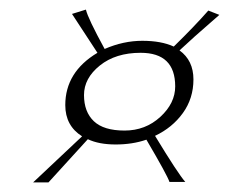

<svg xmlns="http://www.w3.org/2000/svg" viewBox="-20 -470 519 400"><path d="M354 -365Q383 -344 383 -304.5Q383 -265 361 -234.5Q339 -204 303 -187Q351 -108 366 -91H333Q329 -104 285 -179Q256 -169 221 -169Q186 -169 163 -180L81 -90H49L151 -186Q116 -208 116 -251Q116 -320 183 -360L130 -441L159 -450Q163 -432 198 -368Q237 -385 276.5 -385Q316 -385 342 -373Q385 -415 414 -448L437 -439Q435 -437 421 -425Q385 -394 354 -365ZM345 -290Q345 -360 273 -360Q221 -360 188 -333.5Q155 -307 155 -272Q155 -237 175.5 -217.5Q196 -198 239.5 -198Q283 -198 314 -226.5Q345 -255 345 -290Z"/></svg>

Font: Ruthie
Style: Regular
Weight: 400
Designer: Robert E. Leuschke
Foundry: Robert E. Leuschke
Version: Version 1.003